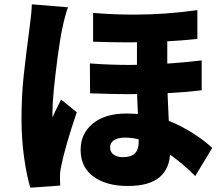

<svg xmlns="http://www.w3.org/2000/svg" viewBox="-20 -815 1040 893"><path d="M758 -451Q758 -390 765 -252Q771 -152 771 -108Q771 -34 723.5 8Q676 50 574 50Q475 50 415 6.5Q355 -37 355 -118Q355 -194 412 -240.5Q469 -287 568 -287Q711 -287 828 -224Q909 -181 967 -127L888 4Q808 -77 723 -126Q638 -175 563 -175Q528 -175 510 -163Q492 -151 492 -129Q492 -108 508.5 -96Q525 -84 553 -84Q625 -84 625 -153Q625 -188 624 -218.5Q623 -249 622 -273Q617 -360 617 -446V-687H758ZM584 -513Q740 -513 918 -534V-395Q767 -377 572 -377Q517 -377 399 -381L398 -520Q489 -513 584 -513ZM603 -747Q751 -747 898 -768V-634Q749 -618 578 -618Q502 -618 413 -621V-755Q504 -747 603 -747ZM269 -679Q261 -644 248 -549Q224 -367 224 -297V-284Q224 -272 225 -270Q235 -295 245 -313Q262 -347 264 -352L337 -293Q282 -130 265 -44Q259 -18 259 3V24Q259 40 260 48L121 58Q104 2 92 -83Q80 -168 80 -263Q80 -370 90.5 -466Q101 -562 117 -682Q127 -754 128 -795L296 -781Q282 -742 269 -679Z"/></svg>

Font: Merged Yaku Han JP Black
Style: Regular
Weight: 900
Designer: Ryoko NISHIZUKA 西塚涼子 (kana, bopomofo & ideographs); Paul D. Hunt (Latin, Greek & Cyrillic); Sandoll Communications 산돌커뮤니
Foundry: Adobe
Version: Version 2.004